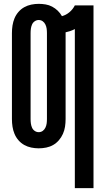

<svg xmlns="http://www.w3.org/2000/svg" viewBox="-20 -763 540 998"><path d="M369 215V-612Q358 -606 346 -602Q334 -598 321 -595V-144Q321 -124 318 -104.5Q315 -85 307 -67Q299 -49 286 -34Q273 -19 256.5 -9.5Q240 0 220.5 4Q201 8 181 8Q162 8 142.5 4Q123 0 106 -9.5Q89 -19 76 -34Q63 -49 55.5 -67Q48 -85 45 -104.5Q42 -124 42 -144V-591Q42 -611 45 -630.5Q48 -650 55.5 -668Q63 -686 76 -701Q89 -716 106 -725.5Q123 -735 142.5 -739Q162 -743 181 -743Q199 -743 217 -740Q235 -737 251 -728.5Q267 -720 280 -707.5Q293 -695 302 -679Q324 -685 341.5 -700Q359 -715 369 -735H466V215ZM181 -76Q193 -76 202 -82.5Q211 -89 216 -99.5Q221 -110 222.5 -121Q224 -132 224 -144V-591Q224 -603 222.5 -614Q221 -625 216 -635.5Q211 -646 202 -652.5Q193 -659 181 -659Q170 -659 160.5 -652.5Q151 -646 146.5 -635.5Q142 -625 140.5 -614Q139 -603 139 -591V-144Q139 -132 140.5 -121Q142 -110 146.5 -99.5Q151 -89 160.5 -82.5Q170 -76 181 -76Z"/></svg>

Font: Iosevka Fixed
Style: Bold
Weight: 700
Monospace: yes
Designer: Belleve Invis
Foundry: Belleve Invis
Version: Version 32.3.0